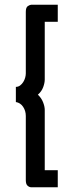

<svg xmlns="http://www.w3.org/2000/svg" viewBox="-20 -760 311 811"><path d="M169 -668V-424Q169 -410 162.5 -392Q156 -374 140 -360Q155 -346 162 -328Q169 -310 169 -296V-41H224V31H112Q104 31 96.5 24.5Q89 18 89 1V-270Q89 -292 77.5 -309Q66 -326 47 -329V-393Q57 -393 65 -399Q73 -405 78.5 -414Q84 -423 86.5 -432.5Q89 -442 89 -450V-710Q89 -729 98 -734.5Q107 -740 112 -740H224V-668Z"/></svg>

Font: Boldmen Medium
Style: Regular
Weight: 400
Designer: Matt McInerney, Pablo Impallari, Rodrigo Fuenzalida
Foundry: LIVING CONCEPT
Version: Version 1.000